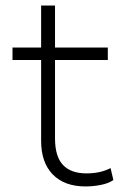

<svg xmlns="http://www.w3.org/2000/svg" viewBox="-20 -663 451 691"><path d="M288 8Q212 8 170 -35Q128 -78 128 -156V-447H25V-492H128V-643H178V-492H368V-447H178V-165Q178 -100 206.5 -69.5Q235 -39 291 -39Q316 -39 337 -43.5Q358 -48 378 -58L388 -15Q371 -3 343 2.5Q315 8 288 8Z"/></svg>

Font: Nunito Sans 7pt ExtraLight
Style: Regular
Weight: 250
Designer: Vernon Adams
Foundry: Vernon Adams
Version: Version 3.101;gftools[0.9.27]